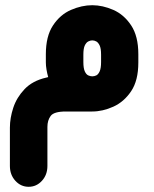

<svg xmlns="http://www.w3.org/2000/svg" viewBox="-20 -428 591 737"><path d="M334 0H233Q187 0 174.5 17Q162 34 162 59V209Q162 243 141 266Q120 289 90 289Q60 289 39 266Q18 243 18 209V62Q18 25 31 -14.5Q44 -54 74.5 -86Q105 -118 157 -130L165 -132Q161 -146 158.5 -161Q156 -176 156 -188V-220Q156 -289 183.5 -330.5Q211 -372 252.5 -390Q294 -408 334 -408Q374 -408 415 -390Q456 -372 483.5 -330.5Q511 -289 511 -220V-188Q511 -119 483.5 -78Q456 -37 415 -18.5Q374 0 334 0ZM334 -135Q342 -135 349.5 -138.5Q357 -142 362.5 -154Q368 -166 368 -190V-218Q368 -242 362.5 -253.5Q357 -265 349.5 -269Q342 -273 334 -273Q327 -273 319 -269Q311 -265 305.5 -253.5Q300 -242 300 -218V-190Q300 -166 305.5 -154Q311 -142 319 -138.5Q327 -135 334 -135Z"/></svg>

Font: Beiruti Black
Style: Regular
Weight: 900
Designer: Arlette Boutros
Foundry: Boutros
Version: Version 1.41